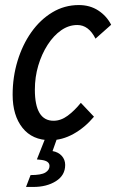

<svg xmlns="http://www.w3.org/2000/svg" viewBox="-20 -545 465 760"><path d="M30 -170Q30 -240 49.5 -304Q69 -368 104 -417.5Q139 -467 187 -496Q235 -525 292 -525Q336 -525 369 -503.5Q402 -482 420 -447L358 -392Q331 -446 286 -446Q252 -446 222 -425Q192 -404 168.5 -367.5Q145 -331 131.5 -285.5Q118 -240 118 -190Q118 -67 192 -67Q221 -67 248 -87Q275 -107 300 -138L352 -83Q316 -40 271 -15Q226 10 179 10Q108 10 69 -39Q30 -88 30 -170ZM83 195 101 148Q143 148 159.5 138Q176 128 176 112Q176 92 144 88L126 86L166 -15L210 -9L188 53Q211 57 224.5 72Q238 87 238 108Q238 149 201.5 172Q165 195 112 195Z"/></svg>

Font: Radio Canada Condensed
Style: Italic
Weight: 400
Width: 3
Italic angle: -12°
Designer: Charles Daoud, Etienne Aubert Bonn, Alexandre Saumier Demers, Jacques Le Bailly
Foundry: Radio-Canada
Version: Version 2.104; ttfautohint (v1.8.4.7-5d5b);gftools[0.9.28.de